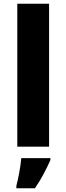

<svg xmlns="http://www.w3.org/2000/svg" viewBox="-20 -831 353 1021"><path d="M241 -51V-811H72V-51ZM248 20V10H93C90 51 78 116 67 157V170H166C202 117 226 69 248 20Z"/></svg>

Font: Noto Sans Tamil UI ExtraBold
Style: Regular
Weight: 800
Designer: Jelle Bosma - Monotype Design Team
Foundry: Monotype Imaging Inc.
Version: Version 2.004